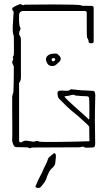

<svg xmlns="http://www.w3.org/2000/svg" viewBox="-20 -725 529 945"><path d="M120 2Q118 0 105.5 0Q93 0 79.5 -0.5Q66 -1 59 -1Q50 -1 44.5 -15.5Q39 -30 40 -37Q41 -62 40.5 -102.5Q40 -143 40 -183Q40 -223 40 -248Q40 -256 45 -268Q46 -270 46.5 -287Q47 -304 47.5 -327Q48 -350 48 -369Q48 -388 48 -394Q48 -398 46.5 -401.5Q45 -405 43 -409Q37 -419 43 -428Q47 -437 43 -442Q42 -444 45 -448Q48 -452 48 -456Q49 -473 48.5 -502Q48 -531 48 -548Q45 -554 43.5 -564.5Q42 -575 43 -598.5Q44 -622 47 -666Q47 -670 43 -672Q35 -684 49 -691.5Q63 -699 76 -704Q83 -706 87 -702Q95 -697 101 -702Q177 -703 238.5 -703Q300 -703 337.5 -702Q375 -701 378 -699Q382 -696 392.5 -696.5Q403 -697 431 -696Q441 -696 441 -686V-522Q441 -512 431 -512Q416 -511 416 -521Q416 -528 412.5 -533Q409 -538 408 -544Q408 -547 407.5 -555.5Q407 -564 407 -588Q407 -612 407 -661Q407 -671 397 -671H97Q74 -671 74 -650Q73 -619 75 -605.5Q77 -592 81 -586Q81 -579 77.5 -574Q74 -569 74 -555Q79 -549 81 -542Q83 -535 83 -527V-343Q83 -329 75 -318Q73 -315 73.5 -310.5Q74 -306 74 -302V-32Q74 -28 78 -25.5Q82 -23 86 -25Q98 -34 110.5 -32.5Q123 -31 136 -29Q143 -27 148 -28Q154 -30 160 -31Q166 -32 173 -28Q175 -27 200 -26.5Q225 -26 260.5 -26.5Q296 -27 331.5 -27.5Q367 -28 392 -29Q417 -30 420 -30L419 -102Q414 -109 400 -121.5Q386 -134 372.5 -146.5Q359 -159 353 -163Q329 -182 310 -200Q291 -218 270 -240Q263 -247 263 -270Q265 -276 270 -278Q284 -280 290.5 -279Q297 -278 310 -278Q321 -278 329 -286Q355 -283 365.5 -282Q376 -281 381.5 -280.5Q387 -280 397.5 -280Q408 -280 434 -278Q445 -278 447 -270Q449 -262 449 -257Q447 -181 447 -132.5Q447 -84 448 -56.5Q449 -29 448.5 -17Q448 -5 444 -1Q443 0 432 1Q421 2 410 2Q399 2 397 1Q391 -5 383 -2.5Q375 0 368 0L152 1H141Q136 1 130.5 3.5Q125 6 120 2ZM238 -400Q220 -400 213 -412.5Q206 -425 206 -432Q206 -444 216.5 -452.5Q227 -461 246 -461Q256 -463 262.5 -459Q269 -455 275 -447Q283 -436 275 -424Q268 -417 258.5 -408.5Q249 -400 238 -400ZM241 -423Q248 -423 251 -430Q253 -432 251 -436Q247 -440 244 -439Q234 -439 234 -432Q234 -431 235.5 -427Q237 -423 241 -423ZM417 -137Q419 -135 419.5 -143.5Q420 -152 420 -174Q420 -200 419.5 -223Q419 -246 417 -247Q413 -252 401.5 -251.5Q390 -251 350 -255Q346 -260 333 -257.5Q320 -255 314 -253L297 -251Q299 -245 316.5 -228.5Q334 -212 356 -192.5Q378 -173 395.5 -157.5Q413 -142 417 -137ZM176 198Q174 201 165.5 200Q157 199 154 194Q168 159 178 141.5Q188 124 196 103Q202 91 207.5 80Q213 69 216 58Q218 51 228 43.5Q238 36 243 31Q249 27 252.5 32Q256 37 255 48Q254 65 252 78Q250 91 237 102Q224 113 218 129Q211 143 209.5 150.5Q208 158 199 172Q197 174 188.5 186Q180 198 176 198Z"/></svg>

Font: Sankofa Display
Style: Regular
Weight: 400
Designer: Batsirai Madzonga
Foundry: Batsirai Madzonga
Version: Version 1.000; ttfautohint (v1.8.4.7-5d5b)